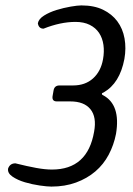

<svg xmlns="http://www.w3.org/2000/svg" viewBox="-20 -567 491 710"><path d="M409 -72Q401 -31 382 5Q363 41 332.5 67Q302 93 261 108Q220 123 170 123Q155 123 127 119Q99 115 72 107Q45 99 26 86Q7 73 10 56Q17 37 37 37Q81 48 114 54Q147 60 172 60Q304 60 328 -80Q338 -134 314.5 -163Q291 -192 240 -192H190Q170 -192 175 -215L178 -232Q181 -251 200 -251H250Q295 -251 324 -277Q353 -303 361 -348Q366 -376 362.5 -401Q359 -426 346.5 -445Q334 -464 312 -475Q290 -486 259 -486Q204 -486 141 -461Q123 -461 120 -481Q123 -497 143 -509.5Q163 -522 189 -530Q215 -538 241 -542.5Q267 -547 281 -547Q328 -547 361 -531Q394 -515 414 -488Q434 -461 440.5 -425Q447 -389 440 -349Q423 -259 363 -225Q357 -223 357 -221Q356 -217 361 -215Q427 -180 409 -72Z"/></svg>

Font: Jura
Style: Italic
Weight: 400
Designer: Ed Merritt
Foundry: Ten by Twenty
Version: Version 1.007